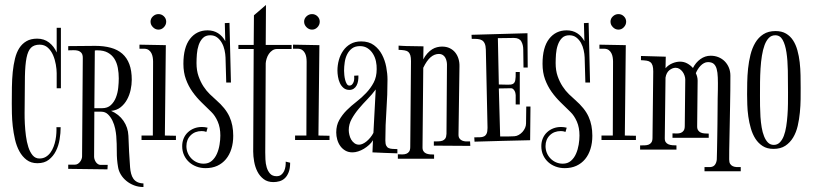

<svg xmlns="http://www.w3.org/2000/svg" viewBox="-20 -690 3297 779"><path d="M227.1 -332H210V-393.1Q210 -408.2 206.5 -428.2Q203.1 -448.2 195.3 -466.3Q187.5 -484.4 174.1 -496.6Q160.6 -508.8 141.1 -508.8Q118.2 -508.8 105.7 -496.3Q93.3 -483.9 87.6 -455.3Q82 -426.8 81.1 -379.6Q80.1 -332.5 80.1 -263.2Q80.1 -252 79.8 -231.7Q79.6 -211.4 80.8 -187.5Q82 -163.6 85.2 -138.7Q88.4 -113.8 95 -93.3Q101.6 -72.8 112.5 -59.8Q123.5 -46.9 140.1 -46.9Q154.8 -46.9 165.8 -53.5Q176.8 -60.1 184.6 -70.8Q192.4 -81.5 197.5 -95Q202.6 -108.4 205.3 -122.6Q208 -136.7 208.7 -150.1Q209.5 -163.6 209 -173.8H226.1Q226.1 -150.4 221.9 -124.8Q217.8 -99.1 207 -77.6Q196.3 -56.2 178.2 -42Q160.2 -27.8 131.8 -27.8Q106 -27.8 88.1 -41.3Q70.3 -54.7 58.6 -76.2Q46.9 -97.7 40.8 -124.5Q34.7 -151.4 31.7 -178.2Q28.8 -205.1 28.3 -229.5Q27.8 -253.9 27.8 -270Q27.8 -303.7 28.3 -336.4Q28.8 -369.1 31.7 -398.2Q34.7 -427.2 40.8 -452.1Q46.9 -477.1 58.3 -494.9Q69.8 -512.7 87.4 -522.9Q105 -533.2 130.9 -533.2Q158.7 -533.2 179 -517.6Q199.2 -502 210 -477.1V-577.1H227.1Z M387.7 -21H417L416 -2.9L256.8 -4.9V-22H284.7Q290.5 -22 295.9 -25.4Q301.3 -28.8 304.9 -33.7Q308.6 -38.6 310.8 -44.4Q313 -50.3 313 -55.2L315.9 -455.1Q315.9 -468.8 310.3 -475.3Q304.7 -481.9 296.1 -484.4Q287.6 -486.8 277.1 -486.3Q266.6 -485.8 256.8 -485.8V-502.9Q284.7 -502.9 311.8 -503.4Q338.9 -503.9 366.7 -503.9Q401.9 -503.9 429.4 -496.3Q457 -488.8 476.1 -472.2Q495.1 -455.6 504.9 -429.4Q514.6 -403.3 514.6 -366.2Q514.6 -346.7 510 -325.4Q505.4 -304.2 495.4 -285.9Q485.4 -267.6 469.5 -254.9Q453.6 -242.2 430.7 -240.2Q462.4 -226.6 481 -199.7Q499.5 -172.9 501 -139.2Q502 -106.9 503.7 -75Q505.4 -43 507.8 -11.2Q508.8 2.9 512 14.6Q515.1 26.4 521.2 35.2Q527.3 43.9 537.4 48.8Q547.4 53.7 562 54.2V68.8Q541.5 68.8 523.9 62Q506.3 55.2 492.7 43.9Q479 32.7 470.2 18.1Q461.4 3.4 459 -12.2Q453.6 -43 453.9 -74.7Q454.1 -106.4 451.7 -138.2Q450.7 -150.9 447.3 -167.7Q443.8 -184.6 436.5 -200Q429.2 -215.3 418 -226.1Q406.7 -236.8 391.1 -236.8H362.8L361.8 -54.2Q361.8 -48.8 363.8 -43Q365.7 -37.1 369.1 -32.2Q372.6 -27.3 377.4 -24.2Q382.3 -21 387.7 -21ZM394 -251Q416.5 -251 429.9 -263.7Q443.4 -276.4 450.4 -294.7Q457.5 -313 459.7 -334Q461.9 -355 461.9 -372.1Q461.9 -394 458 -414.8Q454.1 -435.5 444.3 -451.2Q434.6 -466.8 417.7 -476.3Q400.9 -485.8 375 -485.8Q372.1 -485.8 369.6 -485.8Q367.2 -485.8 364.7 -484.9L362.8 -251Z M654.3 -602.1Q654.3 -589.4 645 -579.6Q635.7 -569.8 623 -569.8Q610.4 -569.8 600.6 -579.6Q590.8 -589.4 590.8 -602.1Q590.8 -614.7 600.6 -623.8Q610.4 -632.8 623 -632.8Q635.7 -632.8 645 -623.8Q654.3 -614.7 654.3 -602.1ZM693.8 -139.2V-122.1H554.2V-140.1H600.1L601.1 -439.9Q601.1 -448.7 599.6 -457.8Q598.1 -466.8 594.2 -474.4Q590.3 -481.9 583.7 -486.8Q577.1 -491.7 566.9 -492.2H545.9V-508.8L652.8 -506.8L648.9 -140.1Z M917 -355H897.9L895 -457Q894.5 -470.7 891.1 -486.6Q887.7 -502.4 880.1 -515.9Q872.6 -529.3 861.1 -538.1Q849.6 -546.9 833 -546.9Q814 -546.9 803 -535.6Q792 -524.4 786.1 -507.3Q780.3 -490.2 778.8 -470.5Q777.3 -450.7 777.3 -434.1Q777.3 -404.3 785.4 -381.1Q793.5 -357.9 805.4 -339.6Q817.4 -321.3 831.3 -307.9Q845.2 -294.4 856.9 -284.2Q876 -267.6 889.4 -251Q902.8 -234.4 910.9 -216.8Q918.9 -199.2 922.6 -179.9Q926.3 -160.6 926.3 -139.2Q926.3 -109.9 918.7 -85.7Q911.1 -61.5 896.7 -44.2Q882.3 -26.9 861.6 -17.3Q840.8 -7.8 814 -7.8Q794.4 -7.8 777.3 -14.2Q760.3 -20.5 747.3 -32.2Q734.4 -43.9 726.8 -60.3Q719.2 -76.7 719.2 -97.2Q719.2 -114.3 725.3 -128.7Q731.4 -143.1 742.4 -153.3Q753.4 -163.6 767.8 -169.2Q782.2 -174.8 799.3 -174.8Q811 -174.8 822.3 -171.9L817.4 -154.8Q812.5 -156.7 807.6 -157.5Q802.7 -158.2 798.3 -158.2Q771 -158.2 753.7 -141.1Q736.3 -124 736.3 -97.2Q736.3 -82.5 741.7 -69.6Q747.1 -56.6 756.6 -46.9Q766.1 -37.1 778.8 -31.5Q791.5 -25.9 806.2 -25.9Q826.2 -25.9 839.4 -37.4Q852.5 -48.8 860.1 -66.2Q867.7 -83.5 870.8 -103.3Q874 -123 874 -140.1Q874 -172.4 863.5 -196.5Q853 -220.7 837.4 -235.8Q817.9 -254.9 797.6 -274.7Q777.3 -294.4 761 -317.4Q744.6 -340.3 734.4 -368.2Q724.1 -396 724.1 -431.2Q724.1 -498 751 -532.5Q777.8 -566.9 822.3 -566.9Q846.2 -566.9 864.5 -555.4Q882.8 -543.9 894 -522.9L892.1 -596.2L911.1 -597.2Z M1058.1 -507.8H1163.1V-491.2H1104Q1093.8 -491.2 1085.2 -485.6Q1076.7 -480 1070.8 -471.2Q1064.9 -462.4 1061.8 -452.1Q1058.6 -441.9 1058.1 -433.1L1056.2 -71.8Q1056.2 -59.6 1056.9 -43Q1057.6 -26.4 1062 -11.2Q1066.4 3.9 1075.7 14.4Q1085 24.9 1102.1 24.9Q1113.8 24.9 1121.1 19Q1128.4 13.2 1132.6 4.4Q1136.7 -4.4 1138.2 -14.6Q1139.6 -24.9 1139.2 -34.2L1157.2 -29.8Q1157.2 -6.3 1151.1 9Q1145 24.4 1135.5 33.2Q1126 42 1113.8 45.4Q1101.6 48.8 1089.4 48.8Q1065.4 48.8 1049.6 36.6Q1033.7 24.4 1024.4 6.1Q1015.1 -12.2 1011.2 -34.2Q1007.3 -56.2 1007.3 -75.2L1009.3 -491.2H947.3V-507.8H1009.3L1010.3 -627.9L1059.1 -669.9Z M1277.3 -602.1Q1277.3 -589.4 1268.1 -579.6Q1258.8 -569.8 1246.1 -569.8Q1233.4 -569.8 1223.6 -579.6Q1213.9 -589.4 1213.9 -602.1Q1213.9 -614.7 1223.6 -623.8Q1233.4 -632.8 1246.1 -632.8Q1258.8 -632.8 1268.1 -623.8Q1277.3 -614.7 1277.3 -602.1ZM1316.9 -139.2V-122.1H1177.2V-140.1H1223.1L1224.1 -439.9Q1224.1 -448.7 1222.7 -457.8Q1221.2 -466.8 1217.3 -474.4Q1213.4 -481.9 1206.8 -486.8Q1200.2 -491.7 1189.9 -492.2H1168.9V-508.8L1275.9 -506.8L1272 -140.1Z M1493.2 -121.1Q1487.3 -110.8 1477.5 -102.1Q1467.8 -93.3 1456.5 -86.4Q1445.3 -79.6 1433.1 -75.7Q1420.9 -71.8 1410.2 -71.8Q1393.6 -71.8 1381.3 -78.9Q1369.1 -85.9 1360.8 -97.4Q1352.5 -108.9 1348.4 -123.3Q1344.2 -137.7 1344.2 -152.8Q1344.2 -181.2 1356.4 -202.9Q1368.7 -224.6 1386.7 -242.7Q1404.8 -260.7 1426.3 -277.3Q1447.8 -293.9 1465.8 -313Q1483.9 -332 1496.1 -355Q1508.3 -377.9 1508.3 -409.2Q1508.8 -424.3 1505.4 -440.9Q1502 -457.5 1493.4 -471.4Q1484.9 -485.4 1471.7 -494.1Q1458.5 -502.9 1440.4 -502.9Q1420.9 -502.9 1408.4 -493.7Q1396 -484.4 1388.7 -470Q1381.3 -455.6 1378.7 -437.7Q1376 -419.9 1376 -402.8Q1376 -396 1377 -385.7Q1377.9 -375.5 1380.4 -366Q1382.8 -356.4 1387 -349.6Q1391.1 -342.8 1397.5 -342.8Q1404.3 -342.8 1408.4 -347.2Q1412.6 -351.6 1414.8 -357.7Q1417 -363.8 1417.2 -370.6Q1417.5 -377.4 1417 -382.8L1434.1 -383.8Q1434.6 -372.6 1432.9 -362.1Q1431.2 -351.6 1426.8 -343.3Q1422.4 -335 1415 -330.1Q1407.7 -325.2 1397.5 -325.2Q1383.3 -325.2 1373.8 -333.3Q1364.3 -341.3 1358.9 -353.3Q1353.5 -365.2 1351.3 -378.9Q1349.1 -392.6 1349.1 -403.8Q1349.1 -425.8 1355 -446.8Q1360.8 -467.8 1372.6 -484.6Q1384.3 -501.5 1402.3 -511.7Q1420.4 -522 1445.3 -522Q1476.6 -522 1497.1 -506.8Q1517.6 -491.7 1529.8 -468.5Q1542 -445.3 1547.1 -418.2Q1552.2 -391.1 1552.2 -367.2Q1552.2 -305.2 1547.9 -243.9Q1543.5 -182.6 1543.5 -120.1Q1543.5 -106.4 1546.9 -99.4Q1550.3 -92.3 1556.6 -89.4Q1563 -86.4 1572 -85.9Q1581.1 -85.4 1592.3 -85V-67.9Q1566.4 -68.8 1541.3 -69.6Q1516.1 -70.3 1491.2 -71.8ZM1437 -103Q1443.8 -103 1451.9 -106.7Q1460 -110.4 1467.8 -116.9Q1475.6 -123.5 1482.7 -132.1Q1489.7 -140.6 1495.1 -150.9L1504.4 -327.1Q1490.2 -307.6 1471.4 -288.3Q1452.6 -269 1435.8 -249Q1418.9 -229 1407 -207.5Q1395 -186 1395 -162.1Q1395 -153.3 1397.5 -142.8Q1399.9 -132.3 1405 -123.5Q1410.2 -114.7 1418.2 -108.9Q1426.3 -103 1437 -103Z M1694.3 -94.2Q1693.8 -83 1698 -76.7Q1702.1 -70.3 1709 -67.4Q1715.8 -64.5 1724.4 -63.7Q1732.9 -63 1741.2 -63V-45.9H1594.2V-64Q1603.5 -63.5 1612.5 -63.5Q1621.6 -63.5 1628.7 -66.2Q1635.7 -68.8 1640.1 -75.2Q1644.5 -81.5 1644.5 -94.2L1647.5 -441.9Q1647.5 -457 1644.8 -465.8Q1642.1 -474.6 1636.2 -479.5Q1630.4 -484.4 1620.6 -485.8Q1610.8 -487.3 1597.2 -487.8V-504.9Q1597.2 -504.9 1601.6 -504.6Q1606 -504.4 1612.8 -503.9Q1619.6 -503.4 1628.7 -503.2Q1637.7 -502.9 1647.5 -502.9L1698.2 -502L1697.3 -449.2Q1705.1 -463.9 1714.4 -473.9Q1723.6 -483.9 1733.4 -490Q1743.2 -496.1 1753.4 -498.5Q1763.7 -501 1773.4 -501Q1791.5 -501 1804.9 -494.4Q1818.4 -487.8 1827.1 -476.8Q1835.9 -465.8 1840.3 -451.2Q1844.7 -436.5 1844.2 -419.9L1840.3 -146Q1839.8 -134.8 1844 -128.7Q1848.1 -122.6 1855 -119.6Q1861.8 -116.7 1870.4 -116.2Q1878.9 -115.7 1887.2 -116.2L1888.2 -98.1L1740.2 -99.1V-116.2Q1749.5 -116.2 1758.5 -116.5Q1767.6 -116.7 1774.9 -119.1Q1782.2 -121.6 1786.6 -127.9Q1791 -134.3 1791.5 -147L1793.5 -428.2Q1793.5 -435.1 1791.7 -442.6Q1790 -450.2 1786.4 -456.5Q1782.7 -462.9 1776.4 -467Q1770 -471.2 1761.2 -471.2Q1742.7 -471.2 1727.1 -457.8Q1711.4 -444.3 1697.3 -415Z M2003.9 -347.2Q2025.9 -347.2 2039.8 -346.4Q2053.7 -345.7 2061 -349.6Q2068.4 -353.5 2070.6 -364.3Q2072.8 -375 2072.3 -397.9H2088.9V-266.1H2072.3V-304.2Q2072.3 -308.1 2071 -313Q2069.8 -317.9 2067.4 -322Q2064.9 -326.2 2061.5 -329.1Q2058.1 -332 2053.2 -332L2003.9 -331.1L2009.3 -136.2Q2024.4 -136.2 2038.6 -136.2Q2052.7 -136.2 2066.9 -137.2Q2076.2 -137.7 2084.7 -142.6Q2093.3 -147.5 2099.9 -154.8Q2106.4 -162.1 2110.4 -171.1Q2114.3 -180.2 2114.3 -189L2115.2 -257.8H2132.3L2130.9 -121.1Q2074.7 -120.1 2018.1 -118.4Q1961.4 -116.7 1905.3 -115.2L1904.3 -132.8Q1917 -132.8 1927 -133.1Q1937 -133.3 1943.8 -136.7Q1950.7 -140.1 1954.3 -147.9Q1958 -155.8 1958 -170.9V-173.8L1951.2 -488.8Q1950.7 -503.9 1946.8 -512.9Q1942.9 -522 1935.8 -526.4Q1928.7 -530.8 1918.2 -531.7Q1907.7 -532.7 1894 -532.2L1893.1 -548.8L2120.1 -555.2L2121.1 -416H2104L2103 -488.8Q2103 -507.8 2095 -522Q2086.9 -536.1 2064.9 -536.1Q2048.3 -536.1 2032.5 -535.6Q2016.6 -535.2 2000 -535.2Z M2374 -355H2355L2352.1 -457Q2351.6 -470.7 2348.1 -486.6Q2344.7 -502.4 2337.2 -515.9Q2329.6 -529.3 2318.1 -538.1Q2306.6 -546.9 2290 -546.9Q2271 -546.9 2260 -535.6Q2249 -524.4 2243.2 -507.3Q2237.3 -490.2 2235.8 -470.5Q2234.4 -450.7 2234.4 -434.1Q2234.4 -404.3 2242.4 -381.1Q2250.5 -357.9 2262.5 -339.6Q2274.4 -321.3 2288.3 -307.9Q2302.2 -294.4 2314 -284.2Q2333 -267.6 2346.4 -251Q2359.9 -234.4 2367.9 -216.8Q2376 -199.2 2379.6 -179.9Q2383.3 -160.6 2383.3 -139.2Q2383.3 -109.9 2375.7 -85.7Q2368.2 -61.5 2353.8 -44.2Q2339.4 -26.9 2318.6 -17.3Q2297.9 -7.8 2271 -7.8Q2251.5 -7.8 2234.4 -14.2Q2217.3 -20.5 2204.3 -32.2Q2191.4 -43.9 2183.8 -60.3Q2176.3 -76.7 2176.3 -97.2Q2176.3 -114.3 2182.4 -128.7Q2188.5 -143.1 2199.5 -153.3Q2210.4 -163.6 2224.9 -169.2Q2239.3 -174.8 2256.3 -174.8Q2268.1 -174.8 2279.3 -171.9L2274.4 -154.8Q2269.5 -156.7 2264.6 -157.5Q2259.8 -158.2 2255.4 -158.2Q2228 -158.2 2210.7 -141.1Q2193.4 -124 2193.4 -97.2Q2193.4 -82.5 2198.7 -69.6Q2204.1 -56.6 2213.6 -46.9Q2223.1 -37.1 2235.8 -31.5Q2248.5 -25.9 2263.2 -25.9Q2283.2 -25.9 2296.4 -37.4Q2309.6 -48.8 2317.1 -66.2Q2324.7 -83.5 2327.9 -103.3Q2331.1 -123 2331.1 -140.1Q2331.1 -172.4 2320.6 -196.5Q2310.1 -220.7 2294.4 -235.8Q2274.9 -254.9 2254.6 -274.7Q2234.4 -294.4 2218 -317.4Q2201.7 -340.3 2191.4 -368.2Q2181.2 -396 2181.2 -431.2Q2181.2 -498 2208 -532.5Q2234.9 -566.9 2279.3 -566.9Q2303.2 -566.9 2321.5 -555.4Q2339.8 -543.9 2351.1 -522.9L2349.1 -596.2L2368.2 -597.2Z M2520.5 -602.1Q2520.5 -589.4 2511.2 -579.6Q2502 -569.8 2489.3 -569.8Q2476.6 -569.8 2466.8 -579.6Q2457 -589.4 2457 -602.1Q2457 -614.7 2466.8 -623.8Q2476.6 -632.8 2489.3 -632.8Q2502 -632.8 2511.2 -623.8Q2520.5 -614.7 2520.5 -602.1ZM2560.1 -139.2V-122.1H2420.4V-140.1H2466.3L2467.3 -439.9Q2467.3 -448.7 2465.8 -457.8Q2464.4 -466.8 2460.4 -474.4Q2456.5 -481.9 2450 -486.8Q2443.4 -491.7 2433.1 -492.2H2412.1V-508.8L2519 -506.8L2515.1 -140.1Z M2680.2 -413.1Q2690.9 -425.8 2707.3 -432.9Q2723.6 -439.9 2739.3 -439.9Q2754.9 -439.9 2768.3 -432.6Q2781.7 -425.3 2791.5 -414.1Q2802.7 -436.5 2821.8 -450.2Q2840.8 -463.9 2863.3 -463.9Q2880.9 -463.9 2895.5 -457.8Q2910.2 -451.7 2920.9 -440.7Q2931.6 -429.7 2937.5 -415Q2943.4 -400.4 2943.4 -382.8Q2943.4 -354.5 2943.1 -322.5Q2942.9 -290.5 2942.1 -258.1Q2941.4 -225.6 2940.9 -193.8Q2940.4 -162.1 2939.7 -133.8Q2939 -105.5 2938.7 -82Q2938.5 -58.6 2938.5 -43Q2938.5 -31.2 2942.6 -24.9Q2946.8 -18.6 2953.4 -15.6Q2960 -12.7 2968.3 -12.2Q2976.6 -11.7 2985.4 -12.2V4.9H2838.4V-12.2H2862.3Q2875 -13.2 2881.1 -22Q2887.2 -30.8 2888.2 -43Q2888.7 -59.1 2889.2 -82Q2889.6 -105 2890.1 -131.6Q2890.6 -158.2 2890.9 -186.3Q2891.1 -214.4 2891.4 -240.5Q2891.6 -266.6 2891.8 -289.1Q2892.1 -311.5 2892.6 -326.2Q2893.1 -354.5 2892.3 -375.5Q2891.6 -396.5 2887.7 -410.4Q2883.8 -424.3 2875.5 -431.2Q2867.2 -438 2852.5 -438Q2843.8 -438 2836.2 -433.8Q2828.6 -429.7 2822.3 -423.1Q2815.9 -416.5 2811 -408.4Q2806.2 -400.4 2803.2 -393.1Q2806.6 -386.2 2808.6 -378.4Q2810.5 -370.6 2810.5 -362.8L2808.6 -179.2Q2808.1 -168 2812.3 -161.6Q2816.4 -155.3 2823 -152.3Q2829.6 -149.4 2838.1 -148.7Q2846.7 -147.9 2855.5 -147.9V-130.9H2708.5V-148.9Q2717.8 -148.4 2726.8 -148.4Q2735.8 -148.4 2742.7 -151.1Q2749.5 -153.8 2753.9 -160.2Q2758.3 -166.5 2758.3 -179.2L2760.3 -367.2Q2760.3 -375 2757.3 -383.5Q2754.4 -392.1 2749.3 -398.9Q2744.1 -405.8 2737.1 -410.4Q2730 -415 2721.2 -415Q2708.5 -415 2696 -405.3Q2683.6 -395.5 2680.2 -375L2677.2 -130.9Q2676.8 -119.6 2680.9 -113.5Q2685.1 -107.4 2692.1 -104.5Q2699.2 -101.6 2707.8 -100.8Q2716.3 -100.1 2724.6 -100.1V-83H2577.1V-100.1Q2586.4 -100.1 2595.7 -100.3Q2605 -100.6 2611.8 -103.3Q2618.7 -106 2623 -112.3Q2627.4 -118.7 2627.4 -130.9L2630.4 -399.9Q2630.4 -415 2627.7 -423.8Q2625 -432.6 2619.1 -437.5Q2613.3 -442.4 2603.8 -443.8Q2594.2 -445.3 2580.6 -445.8V-462.9L2681.2 -460Z M3228.5 -334Q3228.5 -313.5 3228.3 -287.4Q3228 -261.2 3225.3 -233.6Q3222.7 -206.1 3216.6 -179.4Q3210.4 -152.8 3198 -132.1Q3185.5 -111.3 3166.3 -98.6Q3147 -85.9 3118.2 -85.9Q3092.3 -85.9 3074.5 -97.4Q3056.6 -108.9 3044.9 -127.2Q3033.2 -145.5 3026.4 -169.2Q3019.5 -192.9 3016.1 -217.3Q3012.7 -241.7 3012 -264.9Q3011.2 -288.1 3011.2 -306.2Q3011.2 -327.6 3011.7 -355.2Q3012.2 -382.8 3015.1 -411.6Q3018.1 -440.4 3024.9 -467.8Q3031.7 -495.1 3044.4 -516.6Q3057.1 -538.1 3077.1 -551Q3097.2 -564 3126.5 -564Q3151.9 -564 3169.2 -553.7Q3186.5 -543.5 3197.8 -526.1Q3209 -508.8 3215.3 -485.8Q3221.7 -462.9 3224.6 -437.3Q3227.5 -411.6 3228 -385Q3228.5 -358.4 3228.5 -334ZM3125.5 -546.9Q3109.9 -546.9 3099.4 -536.1Q3088.9 -525.4 3082 -506.8Q3075.2 -488.3 3071.3 -463.9Q3067.4 -439.5 3065.7 -412.1Q3064 -384.8 3063.7 -356.4Q3063.5 -328.1 3063.5 -301.8Q3063.5 -282.7 3063.7 -260.5Q3064 -238.3 3065.4 -216.1Q3066.9 -193.8 3070.3 -173.3Q3073.7 -152.8 3080.1 -137Q3086.4 -121.1 3095.9 -111.6Q3105.5 -102.1 3119.6 -102.1Q3133.8 -102.1 3143.8 -112.1Q3153.8 -122.1 3160.2 -138.7Q3166.5 -155.3 3169.9 -177Q3173.3 -198.7 3175 -222.4Q3176.8 -246.1 3177 -270Q3177.2 -293.9 3177.2 -314.9Q3177.2 -361.3 3176.5 -403.3Q3175.8 -445.3 3170.9 -477.3Q3166 -509.3 3155.5 -528.1Q3145 -546.9 3125.5 -546.9Z"/></svg>

Font: Bigelow Rules
Style: Regular
Weight: 400
Designer: Astigmatic (AOETI)
Foundry: Astigmatic (AOETI)
Version: Version 1.001